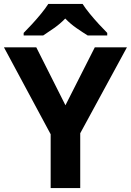

<svg xmlns="http://www.w3.org/2000/svg" viewBox="-20 -954 664 974"><path d="M312 -420 461 -714H624L387 -278V0H237V-273L0 -714H164ZM399 -934Q413 -912 435.5 -884.5Q458 -857 482 -831Q506 -805 524 -787V-774H425Q399 -790 368 -811.5Q337 -833 311 -860Q285 -833 255 -812Q225 -791 199 -774H100V-787Q119 -806 142.5 -831.5Q166 -857 188.5 -884.5Q211 -912 225 -934Z"/></svg>

Font: Noto Sans Bengali
Style: Bold
Weight: 700
Designer: Jelle Bosma - Monotype Design Team
Foundry: Monotype Imaging Inc.
Version: Version 2.003; ttfautohint (v1.8.4.7-5d5b)